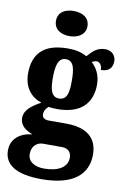

<svg xmlns="http://www.w3.org/2000/svg" viewBox="-120 -834 738 1129"><g transform="rotate(10 249.5 -269.5)"><path d="M227 -623C277 -623 321 -648 321 -698C321 -750 277 -773 227 -773C174 -773 133 -750 133 -698C133 -648 174 -623 227 -623ZM211 234C396 234 484 160 484 40C484 -58 423 -113 297 -113H191C171 -113 153 -122 153 -144C153 -165 168 -186 180 -192C191 -189 219 -188 231 -188C373 -188 436 -262 436 -370C436 -429 411 -469 382 -496C389 -499 398 -505 411 -505C423 -505 443 -493 443 -459C495 -459 512 -489 512 -523C512 -555 489 -584 448 -584C401 -584 374 -557 345 -524C311 -542 279 -550 231 -550C88 -550 25 -484 25 -365C25 -279 72 -228 132 -209C75 -178 36 -147 36 -102C36 -53 76 -30 113 -16C36 -9 -13 35 -13 101C-13 188 61 234 211 234ZM229 -251C182 -251 173 -300 173 -364C173 -431 182 -486 230 -486C279 -486 286 -433 286 -365C286 -299 279 -251 229 -251ZM214 170C162 170 117 148 117 100C117 44 157 27 182 27H296C336 27 353 50 353 81C353 137 300 170 214 170Z"/></g></svg>

Font: Noto Serif Sinhala Condensed Black
Style: Regular
Weight: 900
Width: 3
Designer: Jelle Bosma - Monotype Design Team
Foundry: Monotype Imaging Inc.
Version: Version 2.007